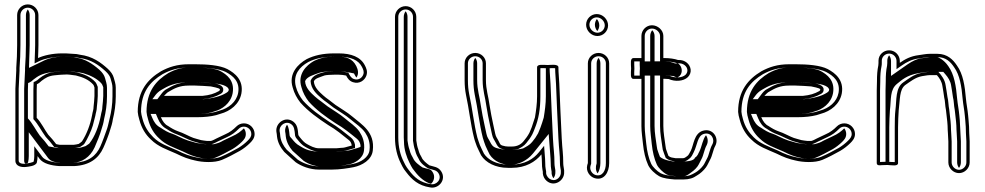

<svg xmlns="http://www.w3.org/2000/svg" viewBox="-20 -744 4483 874"><path d="M406 -258.7V-258.3C406 -243.8 401.5 -235.7 399.1 -219.4C390.7 -175.3 374.4 -133 353.2 -100.4C348.9 -96.4 345.2 -93.8 338.5 -89C333.3 -87.6 320.6 -85 316.6 -85H251.1C247.3 -85 240.2 -87.3 235.7 -88.1C226.1 -101.5 211.3 -118.3 199.6 -130.8C183 -153.4 168.1 -185.5 147 -207.8C147 -218.9 147 -335.2 147 -335.2C147.6 -343.5 147.9 -351.5 148 -360.6C151.4 -362.2 155.8 -364.7 159.4 -367.5L169.5 -376.2C187 -389.6 201.8 -398.6 228.4 -401.2L247.9 -403.1C251.8 -403.7 256.1 -404 260.8 -404C269 -404 275.3 -404.2 284.8 -405C292.1 -404.9 303.9 -403.3 311.1 -402.2L325.7 -400.3C358 -392.4 383.6 -381.1 402.9 -360.5C406.4 -356.9 405.9 -357.9 410 -345.9V-307.1C410 -293.8 407.1 -270.5 406 -258.7ZM153.2 -479.7C153.6 -497.6 155 -519.7 155 -538.5V-675.5C155 -702.1 133.1 -724 106.5 -724C79.9 -724 58 -702.1 58 -675.5V-538.5C58 -503.8 56.5 -468.6 54 -434.8L54 -434.6V-422.8C52.6 -393.6 51.3 -368.7 50 -340V-12.7C50 13.5 78.9 18.5 99 15.9C108.3 14.7 143.6 12.2 147.8 -4.7C150 -14.1 151 -23.6 151 -33.5C154.2 -29.3 157.4 -25 159.4 -22.1C176.1 1.2 214.5 9.7 249.5 12L249.7 12H317.9L318.2 12C388.5 8.4 429 -23.5 450.3 -71C457.7 -86.3 477.1 -135 481.7 -153.6C486.4 -167.2 491.3 -183.6 493.9 -201.8C501.3 -230.8 507 -268.5 507 -305.1V-344.9C507 -363 501 -377.9 497.8 -390.5C493.9 -404.6 484.7 -417.9 470.6 -430.9C439 -459.2 401.6 -487.9 343.7 -494.9L328.7 -497.9C326.6 -498.2 280.3 -501 280.1 -501H260.8C220.9 -501 178.3 -491.9 153.2 -479.7ZM260.8 -419C255.5 -419 250 -418.5 246 -418L226.9 -416.1C197 -413.2 178.3 -401.8 160 -387.8L149.8 -379.1C144.2 -374.9 139.3 -373.1 133.1 -370.1C133 -358.2 132.7 -346.6 132 -335.8L132 -335.2C132 -335.2 132 -218.9 132 -207.8V-201.8C152.3 -180.5 170 -145.7 188 -121.2C201.5 -106.8 216.5 -89.2 227.1 -74.4L240 -72.1C244.4 -70.7 246.4 -70 251.1 -70H316.6C325.8 -70 337.5 -73.2 345.1 -75.3C350.6 -79.2 355.2 -82.3 359.4 -84.8C361.1 -87 363.2 -89.2 364.8 -90.7C376.8 -109.2 396.2 -149.6 402.7 -173.1C402.9 -174 412.8 -211 413.9 -216.9C416 -231.1 420.7 -240.4 421 -258C422.2 -269.8 425 -292.4 425 -307.1V-348.4C421.5 -358.6 417.7 -366.7 413.8 -370.8C391.6 -394.4 363.9 -406.3 328.4 -415.1L313.2 -417C306 -418.1 294 -419.9 285 -420L284.3 -420C275 -419.3 268.9 -419 260.8 -419ZM159.7 -466.2C181.9 -477 223.1 -486 260.8 -486H279.6C284.7 -485.7 320.7 -483.5 326.6 -483L341.4 -480.1C395.2 -473.6 429.5 -447.6 460.5 -419.8C473.2 -408.1 480.5 -396.9 483.3 -386.6C486.9 -372.7 492 -359.7 492 -344.9V-305.1C492 -270.1 486.4 -233.3 479.3 -205.5C475 -188.5 472.2 -172.2 467.5 -158.4C462 -142.1 444 -92.3 436.7 -77.3C417.4 -34.4 383 -6.3 317.4 -3C296.2 -3 271.6 -3 250.2 -3C214.6 -5.5 183.2 -14.6 171.6 -30.9C169.4 -33.9 166.2 -38.3 163 -42.5L136 -78.4V-33.5C136 -24.9 134.9 -15.9 133.3 -8.6C130.3 -4.8 107.3 -0.3 97.1 1.1C78.7 3.4 65 -1.9 65 -12.7V-339.7C66.3 -369.5 67.5 -392.7 69 -422.1L69 -422.4V-434C71.6 -469.4 73 -503.2 73 -538.5V-675.5C73 -693.8 88.2 -709 106.5 -709C124.8 -709 140 -693.8 140 -675.5V-538.5C140 -520.4 138.6 -498.4 138.2 -480.1L137.5 -455.4ZM281.3 -420.1C300.2 -419.8 314 -417.9 325 -416.3L343.4 -413.9C349.1 -412.5 354.5 -411.4 360.1 -410.5C394.3 -400.2 422 -385.4 440.6 -365.5C444.2 -361.7 446.4 -357.6 450 -346.9V-307.1C450 -293.4 447.1 -269.5 446 -258.4C446 -242.3 441.3 -234 439 -218.4C429.8 -170 412.1 -122.4 386.1 -90.1C381.7 -87.4 375.2 -83 369.7 -79C353.3 -74.5 350.5 -70 316.6 -70H251.1C232.9 -70 231 -71.6 221.8 -73.9L201.8 -77.5C190.5 -93.4 175.5 -111.3 161.4 -126.4C144.2 -149.8 127.2 -183.9 107 -205.2L107 -335.4C107.7 -345.5 107.9 -355 108 -365.9C113.7 -368.5 117.8 -369.8 123 -373.8L133.1 -382.5C150.5 -395.7 170.6 -411 218.2 -415.7L235.7 -417.4C242.8 -418.3 252.2 -419 260.8 -419C267.2 -419 273.8 -419.5 281.3 -420.1ZM184.9 -470.5 112 -435.1 113.2 -479.8C113.6 -497.9 115 -519.9 115 -538.5V-675.5C115 -685.3 111.7 -694 106.5 -700.8C101.8 -694.6 98 -685.3 98 -675.5V-538.5C98 -503.6 96.5 -468.4 94 -434.4V-422.7C92.6 -393.1 91.3 -369.1 90 -339.9V-12.7C90 -5.9 92.3 -1.8 94.7 0.7C102.1 -0.3 106.5 -0.3 108 -6.1C110 -14.9 111 -24 111 -33.5V-142L189.5 -37.6C192.7 -33.3 195.9 -29 198 -26C210.3 -8.8 232.5 -4.7 253.6 -3H315C350.7 -5.4 389.6 -26.2 410.9 -73.5C418.1 -88.5 437.5 -137.1 442 -155.2C446.8 -169.4 451.3 -184.4 454 -202.9C461.4 -232.1 467 -268.9 467 -305.1V-344.9C467 -361.7 461.3 -375.9 458 -389C454.6 -401.6 446.3 -413.5 433.7 -425.2C399.9 -455.4 364.5 -476.6 328.1 -481L315.2 -483.6C306.4 -484.2 285.1 -485.5 276.8 -486H260.8C236.3 -486 203.3 -479.5 184.9 -470.5Z M746.5 -325.6C773.7 -341.8 796.9 -354.5 839.3 -354.5H868.8C880.7 -354.5 930.7 -351.6 939.5 -350.6C942.3 -350.3 980 -342.8 980 -338.2L981.1 -336.2V-335C981.1 -333.6 979.3 -331.2 976.3 -329.3C954.5 -317.1 934.4 -310.8 901.1 -307.5L726.4 -307.5C727.5 -309 745.6 -327 746.5 -325.6ZM745.3 -170.4C730.7 -177.4 720.4 -191.2 712.3 -210.5H879.3C909.2 -210.5 939.9 -213.6 963.8 -219.8L982.8 -225.8C1028.9 -237.9 1069.6 -269.9 1078.9 -318.7C1089.5 -379.5 1049.6 -411 1014.8 -429.6C980.3 -447.2 922.6 -451.5 868.8 -451.5H839.3C786.2 -451.5 748.1 -438.7 712.8 -419.5C652.5 -383.4 607 -330.7 607 -235V-234.7L607 -234.5C607.7 -224.4 610.3 -212.4 614.3 -199C624.2 -161.2 642.3 -131.3 667.3 -108.6C699.3 -76.6 737.9 -64.3 781 -45.2L804.1 -34.3C817.7 -27.9 834.7 -22 849.8 -17.8L866.8 -13.7C901.5 -4.8 956.5 -2.2 990 -16.1C1018.8 -28 1045.9 -43.1 1072.2 -57.5C1088.5 -67 1105.2 -80.1 1117.8 -92.7C1127.4 -102.3 1139 -114.6 1139 -134C1139 -160.6 1117.1 -182.5 1090.5 -182.5C1077.3 -182.5 1065.5 -177.6 1056.2 -168.3C1041.8 -153.9 1026 -141.4 1005.6 -132.8L965.4 -113.7C955.3 -108.9 949.5 -104.8 940.5 -102.5H921.8C909 -103.7 907 -104.4 894.8 -106.3L877.3 -111.2C872.5 -112.5 867 -114.1 860.7 -116.1C844.4 -121.3 813 -139.7 791.2 -146.1C774.5 -152 759.6 -160.7 745.3 -170.4ZM941.2 -365.5C931 -366.7 882.1 -369.5 868.8 -369.5H839.3C794.6 -369.5 767 -355.2 740.8 -339.7C728.3 -334.5 718.2 -321.5 714.5 -316.5L696.3 -292.5L901.8 -292.5C936.7 -295.9 959.9 -302.9 983.6 -316.2C988.4 -318.9 996.1 -323.5 996.1 -335V-339.9C991.2 -364.5 941.6 -366.5 941.2 -365.5ZM737.9 -157.4C753.9 -146.6 768 -138.5 786.2 -132C804.9 -125.3 836.5 -108 856.2 -101.8C862.6 -99.8 868.4 -98.1 873.3 -96.7L891.6 -91.6C903.6 -89.7 907.4 -88.7 921.2 -87.5H942.4C955 -90.8 962.6 -95.8 971.8 -100.2L1011.7 -119.1C1035.7 -129.5 1051.5 -142.4 1066.8 -157.7C1073.4 -164.3 1081.1 -167.5 1090.5 -167.5C1108.8 -167.5 1124 -152.3 1124 -134C1124 -121.2 1116.8 -112.9 1107.2 -103.3C1095.6 -91.7 1079.4 -79.1 1064.8 -70.5C1038.9 -56.4 1011.9 -41.4 984.3 -30C955.9 -18.2 902.9 -19.9 870.4 -28.3L853.6 -32.3C837.9 -36.8 823 -41.9 810.5 -47.8L787.3 -58.9C742.6 -78.7 707 -90.1 677.9 -119.2C655.5 -141.6 638.5 -166 628.7 -203C624.8 -216.2 622.6 -227.3 622 -235.3C622.4 -326.2 663.5 -372.3 720.2 -406.5C754.7 -425.1 788.8 -436.5 839.3 -436.5H868.8C921.9 -436.5 978.2 -431.5 1007.9 -416.3C1041 -398.6 1073 -372.6 1064.1 -321.3C1056.2 -279.9 1021.1 -251.3 978.7 -240.2L959.7 -234.2C936.7 -228.4 908.1 -225.5 879.3 -225.5H689.7L698.5 -204.7C707.2 -184 719 -167.2 737.9 -157.4ZM673.6 -292.5 687.9 -311.6C691.2 -316 701.8 -328.3 717 -336.2C741.6 -350.7 773.6 -369.5 839.3 -369.5H868.8C890 -369.5 933.7 -367 951 -364.9C959.8 -364 1008.6 -360.3 1019.2 -341.3C1020 -339.9 1020.4 -339 1021.1 -337.7V-335C1021.1 -329.6 1017.4 -325.9 1010.7 -321.7C985.8 -305.9 951 -296.9 906.2 -292.5ZM711.7 -162.2C690.3 -173.3 681 -188.8 672.8 -208.2L665.5 -225.5H879.3C901.4 -225.5 923.4 -227.8 939.7 -231.8L958.4 -237.7C988.7 -245.7 1029.9 -272.1 1039 -319.7C1049 -377.4 1012.4 -404.7 982.3 -420.9C959.8 -432.2 918.8 -436.5 868.8 -436.5H839.3C806.3 -436.5 779.4 -429.2 746.2 -411.3C691.4 -378.2 647 -328.9 647 -234.9C647.7 -225.3 650 -213.9 654.1 -200.5C663.8 -163.4 681 -135.4 704.5 -114.1C734.5 -84.2 764.8 -75.6 812 -54.8L835.5 -43.6C846 -38.6 859 -34.1 872.6 -30.1L888.8 -26.3C914.5 -19.6 945.2 -19.9 960.3 -26.2C986.3 -36.9 1012.2 -51.2 1038.9 -65.8C1052.2 -73.6 1068.7 -86.3 1080.4 -98C1089.6 -107.2 1099 -116.8 1099 -134C1099 -144 1095.7 -152.7 1090.2 -159.7C1076 -146 1061.3 -134 1036.3 -123.2L996.8 -104.4C989.6 -101 983.7 -95.4 963.2 -90.1L953 -87.5H917.1C898.3 -89.2 886.6 -91.3 874.7 -93.2L853.8 -99.1C848.1 -100.6 841.7 -102.5 835 -104.6C808.6 -113 778.6 -130.8 766.7 -134.3C744 -140.9 727.2 -151.8 711.7 -162.2Z M1510.6 -69H1432.1C1411.7 -69 1392.7 -79.7 1377.8 -88C1365.7 -94.4 1356.9 -104.5 1347.3 -116.3C1342.3 -122.1 1338 -128.2 1338 -129.5V-129.9C1335.5 -154.3 1335 -174.8 1315.6 -189.9C1280.4 -217.3 1233.3 -185.1 1238.1 -144.6C1238.8 -138.2 1241 -129.9 1241 -122.5V-122.1C1244.2 -94.4 1257.9 -71 1273.9 -52.5C1277.7 -48.3 1326.2 -5.3 1326.2 -5.3C1351.5 12.2 1389.5 28 1432.1 28H1490.4C1526.4 28 1564.3 22 1590 16.9C1628.1 9.2 1672.5 -16 1677 -59C1687.3 -143.5 1627 -176.5 1584.5 -212.9C1562.2 -232 1533.2 -248.5 1507.4 -266.2L1477.2 -289.4C1468 -295.7 1459.2 -302.6 1450.8 -310.1C1432.7 -326.3 1409.9 -346.9 1408.8 -373.6C1414 -387.7 1434.4 -391.6 1457.7 -400.6C1465.4 -402.7 1487 -404 1501.3 -404H1521.8C1534.7 -404 1543.7 -402.4 1555.7 -400C1562.1 -387.8 1569.7 -375.5 1586.6 -369.9C1616.9 -359.8 1641 -379.3 1648.1 -400.6C1654.3 -419.2 1647 -434.3 1641.2 -445.9C1621.6 -485 1578.6 -501 1521.8 -501H1501.3C1450 -501 1410.2 -491.8 1376.1 -474.9C1336.3 -452.6 1292.7 -408.8 1312.3 -345.9C1318.9 -320.2 1332 -296.4 1347.6 -276.7C1383.1 -236.8 1428.4 -204.7 1474 -174.7C1509.6 -154.3 1537.2 -131 1567.6 -106.6C1575.3 -100.4 1578.4 -95.1 1581 -83.3V-81.6C1580.9 -81.5 1580.9 -81.5 1580.3 -81.3L1566.4 -77.5C1554.4 -74.1 1546.1 -71 1533.7 -71H1533.3C1525.7 -70.3 1520 -69.8 1510.6 -69ZM1490.4 13H1432.1C1393.5 13 1358.5 -1.6 1335.5 -17.2C1329.9 -22.1 1288.1 -59.5 1285 -62.6C1269.8 -80.3 1258.8 -100.6 1256 -122.9C1255.7 -134.7 1253.6 -141.2 1252.9 -146.4C1249.6 -174.6 1282.4 -196.7 1306.4 -178.1C1319.6 -167.8 1320.6 -153.4 1323.3 -126.3C1325.8 -117.4 1330.6 -112.7 1335.8 -106.7C1345.2 -95.2 1355.7 -82.7 1370.7 -74.8C1385.1 -66.8 1406.6 -54 1432.1 -54H1511.2C1520.2 -54.8 1528 -55.5 1533.9 -56C1550.8 -56.2 1559 -59.8 1570.4 -63L1596 -70.1V-84.9C1592.9 -99.2 1587.5 -109.8 1577 -118.3C1546.9 -142.4 1518 -166.6 1481.8 -187.5C1436 -217.7 1392.5 -248.9 1359.1 -286.3C1344.2 -305.4 1332.8 -326.4 1326.8 -349.7C1312.7 -404.1 1343.9 -439.5 1383.1 -461.6C1415.6 -477.6 1451.9 -486 1501.3 -486H1521.8C1576.5 -486 1611.9 -470.9 1627.8 -439.1C1633.6 -427.5 1638 -417.6 1633.9 -405.4C1628.9 -390.3 1612.5 -377.1 1591.4 -384.1C1577.9 -388.6 1572.7 -399.9 1565.7 -413.2C1551.4 -416.2 1538.5 -419 1521.8 -419H1501.3C1485.9 -419 1465.2 -418.2 1453.7 -415.1C1431.8 -409.1 1403.2 -402 1393.7 -376C1395.2 -338.5 1422 -315.7 1440.8 -299C1449.6 -291.1 1459.4 -283.5 1468.4 -277.3L1498.6 -254.1C1525.2 -235.8 1554 -219.3 1574.7 -201.5C1599 -180.7 1626 -164 1642.4 -140.3C1655.6 -120.2 1666.3 -95.3 1662.1 -60.7C1658.7 -27.9 1622.9 -5.1 1587 2.1C1560.3 7.5 1525.6 13 1490.4 13ZM1571.2 3.6C1590.4 -0.3 1632.9 -19.6 1637 -59.6C1641.5 -96.9 1629.8 -124.1 1616 -145C1598.7 -170 1572.3 -185.9 1547.8 -206.9C1527.1 -224.7 1499.8 -240.2 1471.9 -259.3L1441.6 -282.5C1432.8 -288.6 1422.6 -296.5 1413.9 -304.3C1395.2 -321.1 1370.1 -343.7 1368.8 -374.5C1376.5 -395.7 1411.3 -404.2 1429 -411.1C1450.9 -419.6 1481.8 -419 1501.3 -419H1521.8C1544.3 -419 1562.4 -415.7 1575 -413.1L1591.4 -409.7C1594.7 -403.3 1598.2 -396.2 1602.3 -390.8C1614.4 -407.2 1609.9 -427.1 1601.9 -443.1C1583.5 -479.9 1551.4 -486 1521.8 -486H1501.3C1464.7 -486 1438.4 -480.7 1408.7 -466.2C1374.8 -447 1333.6 -407 1352 -347.5C1358.5 -322.6 1370.8 -300.2 1385.8 -281.2C1419.6 -243.3 1462.8 -212.3 1508.1 -182.5C1545.6 -161 1573.9 -137 1603.9 -112.9C1614.1 -104.6 1618.2 -96.5 1621 -83.9V-75.2C1615.7 -73.3 1614.9 -72.7 1605.2 -69.6L1590.3 -65.4C1582.7 -63.3 1570.8 -57.3 1538.8 -56.1C1534.4 -55.7 1522.6 -54.6 1515.1 -54H1432.1C1380.6 -54 1356.4 -73 1345 -79.4C1327.7 -88.7 1318.6 -100.2 1309.1 -111.8C1303.3 -118.6 1298 -122.3 1298 -129.6C1296 -148.7 1294.6 -165.3 1286.6 -176.2C1280.8 -168.7 1276.6 -157.2 1278 -145.3C1278.7 -139.4 1281 -131.1 1281 -122.4C1284.1 -97 1296.8 -74.7 1311.8 -57.3C1315.9 -53.2 1355.8 -17.6 1362.3 -11.9C1386.4 4.5 1416.4 13 1432.1 13H1490.4C1522.1 13 1537.4 10.4 1571.2 3.6Z M1937 108.9C1975.9 117.8 2013.7 74.7 1988.3 35.9C1974.4 14.7 1954 14.9 1934.8 8.7C1922.4 0.5 1903.8 -14.9 1899.4 -27.7L1891.3 -42.5L1887.6 -51.6L1883.6 -65.2C1879.2 -76.7 1877.3 -88.8 1875 -104.5V-667.5C1875 -694.1 1853.1 -716 1826.5 -716C1799.9 -716 1778 -694.1 1778 -667.5V-118.8C1778 -72.3 1788.2 -32.5 1804.8 -0.1L1811.8 13.9C1816.1 22.5 1822 31.2 1829.6 40.2C1854.5 73.3 1885.2 101.1 1937 108.9ZM1793 -118.8V-667.5C1793 -685.8 1808.2 -701 1826.5 -701C1844.8 -701 1860 -685.8 1860 -667.5V-103.4C1862.3 -87.7 1864.7 -73 1869.4 -60.4L1873.4 -46.6L1877.7 -36.1L1885.6 -21.6C1894.8 0.3 1914.1 12.9 1928.2 22.3C1951.8 30 1966 29.3 1975.7 44.1C1993.8 71.6 1966.3 100.2 1939.8 94.1C1892.5 87 1865.5 63 1841.6 31.2C1835 22.3 1829.1 14.9 1825.2 7.1L1818.2 -6.9C1802.2 -38.1 1793 -75.2 1793 -118.8ZM1941.8 92.8C1954 83 1962.9 60 1949.4 39.5C1938.5 22.8 1935.5 28.7 1903.4 18.3C1888 8.1 1866.9 -6.9 1859.9 -25.2L1851.9 -39.9L1847.9 -49.6L1843.9 -63.3C1839.4 -75.3 1837.3 -88.4 1835 -104.1V-667.5C1835 -677.3 1831.7 -686 1826.5 -692.8C1821.8 -686.6 1818 -677.3 1818 -667.5V-118.8C1818 -111.3 1818.2 -106.6 1819 -98.2C1819.2 -62.8 1831.1 -28.4 1844.1 -2.9L1851.1 11.1C1855.2 19.3 1860.3 26.8 1868 35.9C1889.8 65 1916.1 85.9 1941.8 92.8Z M2544 0.5C2544 -46.2 2539.6 -62.4 2537 -114.9C2532.8 -198.2 2529.2 -281.7 2526 -362.8C2525 -388.7 2522 -412.6 2522 -434.5V-437.5C2522 -454.4 2483.1 -448 2473.6 -448C2452.7 -448.5 2424.8 -453.1 2424.8 -437.5V-305.5C2424.8 -271.7 2420.1 -239.3 2415.2 -209.8C2414.7 -207.2 2400.9 -165.1 2400.6 -165.2L2389.9 -139.5C2381.8 -124.5 2374.5 -114.5 2364 -102C2353.5 -88.4 2336.6 -77 2310.2 -77H2293C2282.2 -77 2281.4 -78 2266.4 -81.5C2257.1 -85.1 2257.2 -86.9 2250.9 -99.7C2243 -116.3 2237.5 -119.5 2234.2 -135.8C2229.6 -157.8 2220.8 -196.6 2216.5 -219.7L2208.9 -263C2203.3 -306.3 2192 -335.2 2192 -379.8V-456.1C2192 -481.9 2170.1 -503 2143.5 -503C2116.9 -503 2095 -481.8 2095 -455.9V-379.1C2095 -353.7 2097 -334.1 2101.1 -312.5C2114.8 -250.7 2122.4 -176.3 2138.2 -115.1C2139.5 -107.8 2150.8 -77.4 2150.8 -77.4C2156.4 -66.4 2163.8 -47.9 2170 -37.1C2191.2 -3.7 2235 20 2291.9 20H2310.2C2372.4 20 2416.9 -6.9 2444.7 -41.3C2445.7 -27.3 2447 -13.8 2447 -0.5C2447 9.8 2447.7 19 2449.1 26.8L2451 38.1V45.9C2452.6 59.2 2458.2 70.5 2468 79.1C2502.4 109.3 2550.3 78.3 2548 39.3V31.1C2546.9 19.7 2544 10.5 2544 0.5ZM2529 0.5C2529 13 2532.1 23.9 2533 31.9V39.7C2533.5 48.8 2530.5 57.2 2524.5 64C2503.8 87.6 2470.2 72.6 2466 45V36.9L2463.9 24.2C2462.6 17.4 2462 9.2 2462 -0.5C2462 -14.8 2460.7 -28.7 2459.6 -42.4L2456.8 -80.3L2433 -50.7C2407.8 -19.5 2367.8 5 2310.2 5H2291.9C2238.9 5 2200.6 -17.3 2182.9 -44.8C2177.4 -54.6 2169.6 -73.4 2164.6 -83.4C2162.7 -88.4 2153.4 -114.9 2152.8 -118.3C2137.5 -178 2129.7 -252.8 2115.8 -315.5C2111.9 -335.9 2110 -354.6 2110 -379.1V-455.9C2110 -473.1 2124.8 -488 2143.5 -488C2162.3 -488 2177 -473.1 2177 -456.1V-379.8C2177 -332.3 2188.7 -302.5 2194.1 -260.8L2201.7 -217C2206.1 -193.3 2215 -154.5 2219.5 -132.8C2223.6 -112.8 2230.8 -106.9 2237.4 -93.1C2242.8 -82.2 2247.9 -72.5 2261 -67.5C2273.3 -62.8 2281.3 -62 2293 -62H2310.2C2318.7 -62 2331.3 -63.7 2338.2 -65.3C2351.8 -72.8 2365 -78.7 2375.7 -92.6C2386 -105 2394.6 -116.7 2403.1 -132.4C2407.5 -140.5 2411 -151.1 2414.3 -159.1C2431.9 -201.4 2439.8 -247.7 2439.8 -305.5V-433.5C2447.8 -434.7 2460.2 -433.3 2473.4 -433C2482.3 -433 2499.4 -434.9 2507 -433.4C2507.2 -408.7 2510 -387.3 2511 -362.2C2514.2 -281.1 2517.8 -197.5 2522 -114.1C2524.6 -60.6 2529 -44.9 2529 0.5ZM2464.8 -433.2V-305.5C2464.8 -271.1 2460 -238.6 2455.1 -208.7C2454.2 -204.3 2441.9 -166.6 2439.9 -162.5L2429.3 -136.9C2420.9 -121.4 2413.3 -110.8 2402.3 -97.7C2391.3 -83.7 2375.5 -76.3 2361.2 -68.4C2343.5 -64.2 2332 -62 2310.2 -62H2293C2269.8 -62 2253 -67 2245.5 -68.7C2223.6 -73.7 2217.4 -85.2 2211.5 -97C2204.3 -112.2 2197.9 -116.9 2194.3 -134.7C2189.8 -156.5 2180.9 -195.4 2176.6 -218.7L2169 -262.2C2163.5 -304.9 2152 -334.1 2152 -379.8V-456.1C2152 -465.6 2148.9 -473.5 2143.5 -480.4C2138.8 -474.5 2135 -465.4 2135 -455.9V-379.1C2135 -354 2137 -334.8 2141 -313.6C2154.7 -251.5 2162.3 -177.3 2178 -116.3C2179.1 -110.5 2188.9 -83.4 2190.3 -79.8C2196 -68.6 2203.2 -50.6 2209 -40.4C2229.8 -8 2268 5 2291.9 5H2310.2C2338.5 5 2378.3 -10.9 2406.4 -45.6L2477.7 -134.2L2484.7 -41.7C2485.7 -27.8 2487 -14.2 2487 -0.5C2487 9.6 2487.7 18.4 2489 25.8L2491 37.7V45.6C2492 53.7 2494.8 61.2 2499.3 67.3C2504.8 60.1 2508.6 50.4 2508 39.4V31.4C2506.9 21.3 2504 11.4 2504 0.5C2504 -45.7 2499.6 -61.7 2497 -114.6C2492.8 -197.9 2489.2 -281.5 2486 -362.6C2485 -387.8 2482.1 -410.9 2482 -433.3C2481.2 -433.2 2477.7 -433 2473.6 -433H2472.3C2469.1 -433.1 2468.9 -433.1 2464.8 -433.2Z M2656 -1.6C2656 -1.6 2654.3 3.5 2653.2 7.7C2646 36.4 2665.8 61.1 2687.5 67.2C2730.3 79.3 2753 39.9 2753 -1.5V-455.9C2753 -481.8 2731.1 -503 2704.5 -503C2677.9 -503 2656 -481.8 2656 -455.9ZM2699.5 -580C2726.1 -580 2748 -601.9 2748 -628.5C2748 -656 2724.1 -680 2696.5 -680C2669.9 -680 2648 -658.1 2648 -631.5C2648 -604 2671.9 -580 2699.5 -580ZM2671 0.9V-455.9C2671 -473.1 2685.8 -488 2704.5 -488C2723.2 -488 2738 -473.1 2738 -455.9V-1.5C2738 33.9 2721.4 61.2 2691.5 52.8C2676.8 48.6 2662.8 31.1 2667.8 11.3C2669.2 5.5 2670 3.8 2671 0.9ZM2699.5 -595C2680.4 -595 2663 -612.4 2663 -631.5C2663 -649.8 2678.2 -665 2696.5 -665C2715.6 -665 2733 -647.6 2733 -628.5C2733 -610.2 2717.8 -595 2699.5 -595ZM2700.4 45.3C2707.9 34.4 2713 16.5 2713 -1.5V-455.9C2713 -465.4 2709.6 -474 2704.5 -480.4C2699.9 -474.6 2696 -465.4 2696 -455.9V-0.6C2690.6 15.4 2690.9 32.7 2700.4 45.3ZM2699 -602.6C2704 -608.9 2708 -618.4 2708 -628.5C2708 -639.6 2703.5 -649.9 2697 -657.4C2692 -651.1 2688 -641.6 2688 -631.5C2688 -620.4 2692.5 -610.1 2699 -602.6Z M3023.1 -384.3H3023.5C3023.6 -384.3 3023.5 -384.4 3024.2 -384.1C3052.5 -371.6 3090.7 -373.3 3111.3 -393C3132 -413.8 3125.9 -442.8 3106.5 -458.7C3096.2 -466.9 3083.7 -471.8 3066.4 -470.9C3050.5 -476.5 3026.7 -479.7 3005.7 -479.7H2999.6V-580.5C2999.6 -607.1 2974.2 -629 2947.8 -629C2921.5 -629 2899.8 -606.8 2899.8 -580.5V-479.6H2863.3C2847.7 -479.6 2852.3 -452.9 2852.8 -432.3C2852.3 -411.7 2847.7 -385 2863.3 -385H2899.8V-170C2899.8 -141.4 2904.7 -113.4 2906.9 -88.4C2910.5 -52.8 2918 -19.8 2930.5 7.6C2939.5 26.9 2962 47.5 2980.4 58C3001 68.8 3026.4 70.7 3052 73H3090.1C3118 73 3136 66.5 3152.3 54.9C3167.5 46.4 3183.2 32 3193.4 18C3201.3 7.4 3206 -5.6 3211.8 -15.8C3223.2 -35.6 3226.1 -62.7 3235.9 -79.9C3255.4 -116.5 3223.9 -162.7 3179.1 -148.7C3139.1 -136.2 3137.9 -84.4 3124.7 -58C3117.8 -46.7 3115.5 -38.2 3108.5 -33.5C3102.6 -29.6 3096.7 -24 3090.1 -24H3054.5C3040 -26.8 3033.1 -25.9 3022.8 -34.4C3019.8 -41.5 3014.9 -56.5 3011.6 -66L3009.5 -79C3005.9 -108 2999.6 -139.2 2999.6 -170.5V-385.3H3005.7C3008.9 -385.3 3015.2 -384.9 3023.1 -384.3ZM3064.3 -455.8C3079.6 -456.5 3088.6 -453.7 3097 -447C3111.1 -435.5 3113.8 -417.3 3100.8 -403.7C3084.2 -388.5 3051.8 -388.3 3027.6 -399C3019.5 -399.6 3009.9 -400.3 3005.7 -400.3H2984.6V-170.5C2984.6 -137 2991 -105.7 2994.7 -76.8L2997 -62.3C3000.9 -50.9 3006.1 -35.3 3010.5 -25.2C3025.3 -12.9 3039 -11.7 3053 -9H3090.1C3104.7 -9 3113.2 -18.6 3116.9 -21.1C3129.9 -29.9 3132.3 -41.6 3137.8 -50.8C3155.1 -85.2 3154.4 -125.2 3183.6 -134.3C3215.7 -144.4 3235.9 -111.8 3222.8 -87.1C3210.7 -66.1 3207.9 -39.2 3198.8 -23.2C3192 -11.3 3187.6 0.6 3181.3 9C3172.3 21.4 3157.9 34.6 3145 41.8C3128.8 50.8 3117.8 58 3090.1 58H3052.6C3026.3 55.7 3004.1 53.2 2987.6 44.8C2970.7 35 2951 16.1 2944.1 1.3C2932.6 -23.8 2925.3 -55.7 2921.8 -89.8C2919.6 -115.5 2914.8 -143.1 2914.8 -170V-400H2867.2C2866.3 -407.1 2867.5 -419.5 2867.8 -431.9L2867.8 -432.3L2867.8 -432.7C2867.5 -445.1 2866.5 -459 2867.2 -464.6H2914.8V-580.5C2914.8 -598.6 2930 -614 2947.8 -614C2966.8 -614 2984.6 -597.4 2984.6 -580.5V-464.7H3005.7C3026.9 -464.7 3049.7 -460.8 3064.3 -455.8ZM3031.2 -399 3045.5 -397.9 3054.7 -393.8C3058.1 -392.3 3060.8 -391.6 3062.3 -391.3C3064 -391.8 3068.8 -393.6 3073.9 -398.3C3089.6 -414.4 3084.3 -440.8 3070.2 -452.4C3068.5 -453.7 3067.1 -454.7 3065.3 -455.7L3053.1 -455.1L3039.1 -459.9C3031.6 -462.6 3016.5 -464.7 3005.7 -464.7H2959.6V-580.5C2959.6 -590.7 2955.3 -599.8 2949 -606.6C2944 -600.4 2939.8 -590.7 2939.8 -580.5V-464.6H2892.1C2891.3 -456.5 2892.5 -443.8 2892.8 -432.3C2892.5 -420.8 2891.2 -408.8 2892.1 -400H2939.8V-170C2939.8 -142 2944.7 -114.2 2946.8 -88.9C2950.4 -53.9 2957.9 -21.3 2969.9 5.1C2977.7 21.8 2998.9 41 3013.4 49.5C3023.8 54.8 3032 55.8 3056.6 58H3090.1C3097.1 58 3102.8 58 3116.9 47.9C3128.7 39.5 3144.3 28.5 3154.8 14C3161.7 4.7 3166.4 -7.9 3172.7 -18.9C3183 -37 3185.5 -63 3196.7 -83C3204.6 -98.1 3202.4 -116.3 3193.7 -128.4C3178.9 -110.8 3175 -77.3 3163.9 -55C3157.2 -43.9 3157.8 -35.9 3143.4 -26.2C3143.4 -26.2 3142 -9 3090.1 -9H3044.8C3032.8 -11.3 3003.3 -14.2 2984.2 -30.1C2980.4 -38.8 2975.4 -53.9 2971.8 -64.6L2969.6 -78.1C2965.9 -107.1 2959.6 -138.4 2959.6 -170.5V-400.3H3005.7C3015.6 -400.3 3021.8 -399.7 3031.2 -399Z M3479.5 -325.6C3506.7 -341.8 3529.9 -354.5 3572.3 -354.5H3601.8C3613.7 -354.5 3663.7 -351.6 3672.5 -350.6C3675.3 -350.3 3713 -342.8 3713 -338.2L3714.1 -336.2V-335C3714.1 -333.6 3712.3 -331.2 3709.3 -329.3C3687.5 -317.1 3667.4 -310.8 3634.1 -307.5L3459.4 -307.5C3460.5 -309 3478.6 -327 3479.5 -325.6ZM3478.3 -170.4C3463.7 -177.4 3453.4 -191.2 3445.3 -210.5H3612.3C3642.2 -210.5 3672.9 -213.6 3696.8 -219.8L3715.8 -225.8C3761.9 -237.9 3802.6 -269.9 3811.9 -318.7C3822.5 -379.5 3782.6 -411 3747.8 -429.6C3713.3 -447.2 3655.6 -451.5 3601.8 -451.5H3572.3C3519.2 -451.5 3481.1 -438.7 3445.8 -419.5C3385.5 -383.4 3340 -330.7 3340 -235V-234.7L3340 -234.5C3340.7 -224.4 3343.3 -212.4 3347.3 -199C3357.2 -161.2 3375.3 -131.3 3400.3 -108.6C3432.3 -76.6 3470.9 -64.3 3514 -45.2L3537.1 -34.3C3550.7 -27.9 3567.7 -22 3582.8 -17.8L3599.8 -13.7C3634.5 -4.8 3689.5 -2.2 3723 -16.1C3751.8 -28 3778.9 -43.1 3805.2 -57.5C3821.5 -67 3838.2 -80.1 3850.8 -92.7C3860.4 -102.3 3872 -114.6 3872 -134C3872 -160.6 3850.1 -182.5 3823.5 -182.5C3810.3 -182.5 3798.5 -177.6 3789.2 -168.3C3774.8 -153.9 3759 -141.4 3738.6 -132.8L3698.4 -113.7C3688.3 -108.9 3682.5 -104.8 3673.5 -102.5H3654.8C3642 -103.7 3640 -104.4 3627.8 -106.3L3610.3 -111.2C3605.5 -112.5 3600 -114.1 3593.7 -116.1C3577.4 -121.3 3546 -139.7 3524.2 -146.1C3507.5 -152 3492.6 -160.7 3478.3 -170.4ZM3674.2 -365.5C3664 -366.7 3615.1 -369.5 3601.8 -369.5H3572.3C3527.6 -369.5 3500 -355.2 3473.8 -339.7C3461.3 -334.5 3451.2 -321.5 3447.5 -316.5L3429.3 -292.5L3634.8 -292.5C3669.7 -295.9 3692.9 -302.9 3716.6 -316.2C3721.4 -318.9 3729.1 -323.5 3729.1 -335V-339.9C3724.2 -364.5 3674.6 -366.5 3674.2 -365.5ZM3470.9 -157.4C3486.9 -146.6 3501 -138.5 3519.2 -132C3537.9 -125.3 3569.5 -108 3589.2 -101.8C3595.6 -99.8 3601.4 -98.1 3606.3 -96.7L3624.6 -91.6C3636.6 -89.7 3640.4 -88.7 3654.2 -87.5H3675.4C3688 -90.8 3695.6 -95.8 3704.8 -100.2L3744.7 -119.1C3768.7 -129.5 3784.5 -142.4 3799.8 -157.7C3806.4 -164.3 3814.1 -167.5 3823.5 -167.5C3841.8 -167.5 3857 -152.3 3857 -134C3857 -121.2 3849.8 -112.9 3840.2 -103.3C3828.6 -91.7 3812.4 -79.1 3797.8 -70.5C3771.9 -56.4 3744.9 -41.4 3717.3 -30C3688.9 -18.2 3635.9 -19.9 3603.4 -28.3L3586.6 -32.3C3570.9 -36.8 3556 -41.9 3543.5 -47.8L3520.3 -58.9C3475.6 -78.7 3440 -90.1 3410.9 -119.2C3388.5 -141.6 3371.5 -166 3361.7 -203C3357.8 -216.2 3355.6 -227.3 3355 -235.3C3355.4 -326.2 3396.5 -372.3 3453.2 -406.5C3487.7 -425.1 3521.8 -436.5 3572.3 -436.5H3601.8C3654.9 -436.5 3711.2 -431.5 3740.9 -416.3C3774 -398.6 3806 -372.6 3797.1 -321.3C3789.2 -279.9 3754.1 -251.3 3711.7 -240.2L3692.7 -234.2C3669.7 -228.4 3641.1 -225.5 3612.3 -225.5H3422.7L3431.5 -204.7C3440.2 -184 3452 -167.2 3470.9 -157.4ZM3406.6 -292.5 3420.9 -311.6C3424.2 -316 3434.8 -328.3 3450 -336.2C3474.6 -350.7 3506.6 -369.5 3572.3 -369.5H3601.8C3623 -369.5 3666.7 -367 3684 -364.9C3692.8 -364 3741.6 -360.3 3752.2 -341.3C3753 -339.9 3753.4 -339 3754.1 -337.7V-335C3754.1 -329.6 3750.4 -325.9 3743.7 -321.7C3718.8 -305.9 3684 -296.9 3639.2 -292.5ZM3444.7 -162.2C3423.3 -173.3 3414 -188.8 3405.8 -208.2L3398.5 -225.5H3612.3C3634.4 -225.5 3656.4 -227.8 3672.7 -231.8L3691.4 -237.7C3721.7 -245.7 3762.9 -272.1 3772 -319.7C3782 -377.4 3745.4 -404.7 3715.3 -420.9C3692.8 -432.2 3651.8 -436.5 3601.8 -436.5H3572.3C3539.3 -436.5 3512.4 -429.2 3479.2 -411.3C3424.4 -378.2 3380 -328.9 3380 -234.9C3380.7 -225.3 3383 -213.9 3387.1 -200.5C3396.8 -163.4 3414 -135.4 3437.5 -114.1C3467.5 -84.2 3497.8 -75.6 3545 -54.8L3568.5 -43.6C3579 -38.6 3592 -34.1 3605.6 -30.1L3621.8 -26.3C3647.5 -19.6 3678.2 -19.9 3693.3 -26.2C3719.3 -36.9 3745.2 -51.2 3771.9 -65.8C3785.2 -73.6 3801.7 -86.3 3813.4 -98C3822.6 -107.2 3832 -116.8 3832 -134C3832 -144 3828.7 -152.7 3823.2 -159.7C3809 -146 3794.3 -134 3769.3 -123.2L3729.8 -104.4C3722.6 -101 3716.7 -95.4 3696.2 -90.1L3686 -87.5H3650.1C3631.3 -89.2 3619.6 -91.3 3607.7 -93.2L3586.8 -99.1C3581.1 -100.6 3574.7 -102.5 3568 -104.6C3541.6 -113 3511.6 -130.8 3499.7 -134.3C3477 -140.9 3460.2 -151.8 3444.7 -162.2Z M4295 -137.5C4295 -125.6 4297 -110.5 4297 -99.9V-4.5C4297 21.3 4319.3 44 4345.5 44C4371.7 44 4394 21.4 4394 -4.5V-100.6C4394 -112.9 4392 -128 4392 -138.4C4392 -158.3 4390.9 -176.7 4389 -197.3L4387 -218.7C4384.6 -246.2 4379.4 -268.9 4377 -295.3C4372.1 -352.4 4364.2 -407.2 4335.7 -446.3C4318.9 -471.7 4293.1 -499 4247.3 -499H4212.5C4193.7 -499 4176.5 -494.5 4161.4 -492.9C4125.3 -488.5 4099.6 -474.4 4076 -458V-466.5C4076 -493.1 4054.1 -515 4027.5 -515C4000.9 -515 3979 -493.8 3979 -467.9V-457.2C3979 -452.3 3978.7 -448.5 3978.1 -446C3973.5 -423.3 3972 -403.2 3972 -372.8C3971.3 -359.1 3971 -345.6 3971 -331.9V-1.5C3971 12.1 3989.5 7.8 3994.2 7.8C4000.9 7.8 4009 7.5 4019.5 7C4039.8 8 4068 14 4068 -1.5V-164.4C4068 -188.2 4069.6 -220.6 4071 -241.8C4077.3 -292 4074 -335.6 4100 -356.4C4123.4 -372.5 4147.3 -392.1 4177 -397.3L4200.8 -401.1C4204.6 -401.7 4208.3 -402 4211.4 -402H4244.8C4257 -388.1 4267 -372.3 4269.7 -353.4C4272.3 -335.1 4276.1 -319.3 4278.1 -299.9C4282.4 -285.2 4281.8 -262.7 4286.1 -243.2L4288 -226.3C4290.8 -202.6 4294 -178.4 4294 -153.9V-153.4C4294.6 -148.5 4295 -143.2 4295 -137.5ZM4377 -138.4C4377 -126.3 4379 -111.4 4379 -100.6V-4.5C4379 13 4363.2 29 4345.5 29C4327.8 29 4312 13 4312 -4.5V-99.9C4312 -112.1 4310 -127.1 4310 -137.5C4310 -143.2 4309.4 -151 4309 -154.3C4308.9 -181.2 4305.7 -204.4 4302.9 -228L4300.9 -245.7C4297.2 -262.5 4297.6 -285 4292.9 -302.8C4290.4 -324.5 4287 -338.1 4284.6 -355.5C4280.9 -381.5 4266.2 -400.4 4251.5 -417H4211.4C4207.3 -417 4203.2 -416.7 4198.5 -416L4174.5 -412.1C4139.6 -405.9 4114 -384.3 4091.5 -368.8C4055.7 -344.2 4061.8 -288.5 4056.1 -243.7C4053.4 -222.4 4053 -188.9 4053 -164.4V-6.2C4044.7 -5.6 4031.9 -7.4 4019.5 -8C4005.3 -7.3 3996.4 -7.2 3986 -6.6V-331.9C3986 -345.3 3986.3 -358.6 3987 -372.1L3987 -372.5V-372.8C3987 -402.8 3988.4 -421.4 3992.8 -443C3993.7 -447.1 3994 -451.6 3994 -457.2V-467.9C3994 -485.1 4008.8 -500 4027.5 -500C4045.8 -500 4061 -484.8 4061 -466.5V-429.2L4084.6 -445.7C4107.2 -461.5 4130.4 -474 4163 -478C4179.6 -479.7 4196.2 -484 4212.5 -484H4247.3C4286.1 -484 4307.3 -462 4323.4 -437.7C4349.1 -402.4 4357.1 -351 4362 -294C4364.6 -266.2 4369.8 -243.8 4372 -217.3L4374 -195.9C4375.9 -176.1 4377 -157.7 4377 -138.4ZM4019.5 -8.1C4023.7 -7.9 4024.6 -7.9 4028 -7.7V-164.4C4028 -188.5 4029.6 -220.7 4031 -242.3C4037.3 -292.2 4029.9 -335.6 4063.7 -362.7C4084 -379 4107.8 -401.7 4160.5 -411L4185.6 -415C4194.4 -416.3 4201.4 -417 4211.4 -417H4273.7L4282.7 -406.7C4295.8 -391.9 4306.8 -374.7 4309.7 -354.2C4312.2 -336.3 4315.8 -321.2 4318 -301C4322.5 -285.1 4321.9 -263.2 4326 -244.2L4328 -227C4330.7 -203.3 4334 -179 4334 -153.8C4334.5 -149.4 4335 -143.2 4335 -137.5C4335 -126.1 4337 -111.1 4337 -99.9V-4.5C4337 4.8 4340.2 13.4 4345.5 20.3C4350.3 14 4354 4.8 4354 -4.5V-100.6C4354 -112.3 4352 -127.4 4352 -138.4C4352 -145.9 4351.8 -150.6 4351 -158.9C4351 -165.5 4350.8 -169.8 4350 -177.3C4350 -183 4349.7 -189.8 4349 -196.8L4347 -218.2C4344.7 -245.3 4339.5 -267.9 4337 -294.8C4332.1 -351.8 4323.8 -405.6 4297 -442.5C4277.6 -471.9 4250.3 -484 4247.3 -484H4212.5C4209.5 -484 4199.2 -481.4 4173.1 -478.6C4156.4 -476.4 4134.4 -467 4111.2 -450.9L4036 -398.3V-466.5C4036 -476.4 4032.6 -485.3 4027.3 -492.1C4022.8 -486.3 4019 -477.2 4019 -467.9V-457.2C4019 -452 4018.7 -448 4018 -444.8C4013.4 -422.5 4012 -403.2 4012 -372.7C4011.3 -358.8 4011 -345.6 4011 -331.9V-7.7C4012.8 -7.8 4017.3 -8 4019.5 -8.1Z"/></svg>

Font: HoneyBee
Style: Blur
Weight: 700
Foundry: Cannot Into Space Fonts
Version: Version 0.89